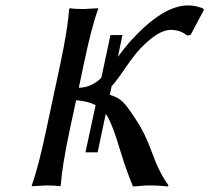

<svg xmlns="http://www.w3.org/2000/svg" viewBox="-20 -678 766 702"><path d="M336.9 -121.1H292.5L329.6 -293.5Q301.8 -308.1 258.3 -311.5L234.4 -200.2Q207 -70.8 202.1 0L199.2 2.9Q182.6 0 148.9 0Q148.9 0 96.2 2.9V0Q120.6 -67.9 148.4 -200.2L200.7 -444.8Q228 -574.2 232.9 -645L235.8 -647.9Q252.4 -645 286.1 -645Q286.1 -645 338.9 -647.9V-645Q314.5 -578.6 286.6 -444.8L268.1 -356.9Q314.9 -358.4 350.6 -393.6L383.8 -549.8H427.7L411.1 -470.2Q438 -506.8 460 -530.8Q575.7 -657.7 667 -658.2Q674.8 -658.2 680.2 -657.7Q685.5 -657.2 690.9 -656.2Q696.3 -655.3 699.2 -654.5Q702.1 -653.8 709.5 -651.6Q716.8 -649.4 721.7 -647.9L725.6 -642.1L677.2 -550.8L664.6 -547.9Q639.2 -568.8 604 -568.8Q559.1 -568.8 494.6 -502Q471.2 -477.5 437.3 -428Q403.3 -378.4 388.2 -362.8L381.3 -331.5Q412.1 -322.3 429.2 -305.2Q446.3 -288.1 472.2 -248Q477.1 -240.7 479.5 -236.8Q510.7 -189.9 536.6 -117.9Q562.5 -45.9 596.2 0L592.3 3.9Q566.9 0 516.1 0Q513.2 0 466.3 3.9Q452.1 -30.8 442.1 -58.8Q432.1 -86.9 421.1 -122.8Q410.2 -158.7 406.7 -168.9Q384.3 -237.8 366.7 -261.7Z"/></svg>

Font: Linux Biolinum
Style: Italic
Weight: 400
Italic angle: -12°
Designer: Philipp H. Poll
Foundry: Philipp H. Poll
Version: Version 1.1.3 ; ttfautohint (v0.9)